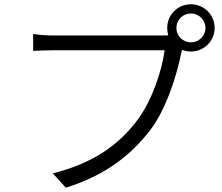

<svg xmlns="http://www.w3.org/2000/svg" viewBox="-20 -846 1040 898"><path d="M873 -648C835 -648 805 -678 805 -715C805 -753 835 -783 873 -783C910 -783 941 -753 941 -715C941 -678 910 -648 873 -648ZM231 -680C198 -680 162 -683 135 -687V-608C160 -609 192 -611 231 -611H750C737 -513 689 -369 617 -277C533 -169 420 -84 227 -35L288 32C472 -26 589 -118 680 -234C759 -336 808 -498 829 -604L831 -613C844 -608 858 -605 873 -605C934 -605 984 -654 984 -715C984 -777 934 -826 873 -826C811 -826 762 -777 762 -715C762 -703 764 -692 767 -681C757 -680 748 -680 740 -680Z"/></svg>

Font: Noto Sans CJK JP DemiLight
Style: Regular
Weight: 350
Designer: Ryoko NISHIZUKA (kana & ideographs); Paul D. Hunt (Latin, Greek & Cyrillic); Wenlong ZHANG (bopomofo); Sandoll Communica
Foundry: Adobe Systems Incorporated
Version: Version 1.004;PS 1.004;hotconv 1.0.82;makeotf.lib2.5.63406